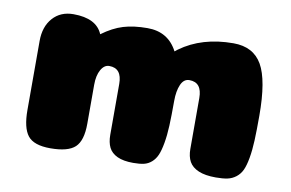

<svg xmlns="http://www.w3.org/2000/svg" viewBox="-58 -575 1020 673"><g transform="rotate(10 452.5 -238.5)"><path d="M639 -264Q639 -320 594 -320Q574 -320 564 -297Q554 -274 554 -239Q554 -186 552.5 -151Q551 -116 546 -88Q541 -60 534 -44Q527 -28 515 -17.5Q503 -7 488 -3.5Q473 0 450 0Q415 0 393.5 -10Q372 -20 363 -38Q354 -56 354 -83V-264Q354 -320 309 -320Q291 -320 279.5 -299.5Q268 -279 268 -246V-107Q268 -47 243 -23.5Q218 0 155 0Q96 0 74.5 -27.5Q53 -55 53 -118V-364Q53 -415 80.5 -446Q108 -477 154 -477Q236 -477 258 -424Q296 -452 332.5 -463Q369 -474 418 -474Q492 -474 525 -410Q530 -414 535 -418Q612 -474 724 -474Q795 -474 826 -420Q857 -366 857 -239Q857 -186 855.5 -151Q854 -116 849 -88Q844 -60 836.5 -44Q829 -28 815.5 -17.5Q802 -7 785.5 -3.5Q769 0 744 0Q706 0 682.5 -10Q659 -20 649 -38Q639 -56 639 -83Z"/></g></svg>

Font: Coiny 2.0
Style: Regular
Weight: 400
Version: Version 1.001 July 11, 2018